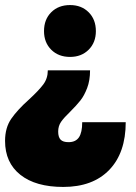

<svg xmlns="http://www.w3.org/2000/svg" viewBox="-20 -575 538 759"><path d="M154 -452Q154 -498 182.5 -526.5Q211 -555 257 -555Q302 -555 330.5 -526.5Q359 -498 359 -452Q359 -407 330.5 -378.5Q302 -350 257 -350Q211 -350 182.5 -378.5Q154 -407 154 -452ZM230 164Q121 164 60.5 116Q0 68 0 -18Q0 -70 24.5 -105.5Q49 -141 95 -182Q133 -217 151 -241Q169 -265 169 -297H336Q336 -257 324.5 -227Q313 -197 298 -178Q283 -159 258 -134Q233 -110 221.5 -93.5Q210 -77 210 -55Q210 -33 219.5 -23Q229 -13 251 -13Q279 -13 292 -32Q305 -51 305 -92H477Q477 29 412 96.5Q347 164 230 164Z"/></svg>

Font: TypoPRO Montserrat Alternates
Style: Regular
Weight: 900
Designer: Julieta Ulanovsky
Foundry: Julieta Ulanovsky
Version: Version 6.001